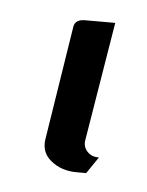

<svg xmlns="http://www.w3.org/2000/svg" viewBox="-31 -154 203 265"><g transform="rotate(5 71.0 -22.0)"><path d="M36.6 47.4Q36.6 43 37.1 41L62 -117.2Q64 -127 77.1 -127H119.1L91.8 39.1Q90.8 47.9 97.2 54.2Q103 60.1 112.8 60.1L97.2 83H84Q62.5 83 47.9 70.8Q36.6 61.5 36.6 47.4Z"/></g></svg>

Font: Hhenum
Style: Italic
Weight: 400
Designer: T. Christopher White
Version: Version 1.0